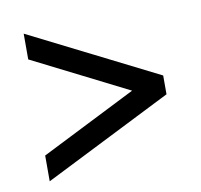

<svg xmlns="http://www.w3.org/2000/svg" viewBox="-57 -478 569 543"><g transform="rotate(-10 228.0 -206.0)"><path d="M44 6 412 -179V-233L44 -418V-344L318 -206L44 -68Z"/></g></svg>

Font: Junicode Two Beta SemiCondensed Medium
Style: Italic
Weight: 500
Width: 4
Italic angle: -10°
Version: Version 1.063